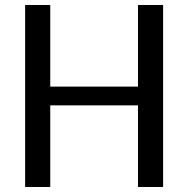

<svg xmlns="http://www.w3.org/2000/svg" viewBox="-20 -745 750 765"><path d="M629.9 0H529.8V-325.2H180.2V0H80.1V-725.1H180.2V-399.9H529.8V-725.1H629.9Z"/></svg>

Font: Aurulent Sans
Style: Regular
Weight: 400
Version: Version 2007.05.04